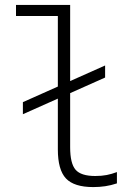

<svg xmlns="http://www.w3.org/2000/svg" viewBox="-20 -750 540 780"><path d="M73 -286V-335L407 -484V-435ZM359 10Q281 10 248 -25Q215 -60 215 -143V-685H45V-730H265V-152Q265 -86 287 -60.5Q309 -35 367 -35Q393 -35 413.5 -39Q434 -43 455 -51V-5Q431 3 407.5 6.5Q384 10 359 10Z"/></svg>

Font: M PLUS 1 Code Light
Style: Regular
Weight: 300
Designer: Coji Morishita
Foundry: UNDERFOREST DESIGN
Version: Version 1.002